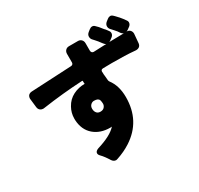

<svg xmlns="http://www.w3.org/2000/svg" viewBox="-179 -1052 1357 1311"><g transform="rotate(-30 500.0 -396.5)"><path d="M413 -346Q413 -323 426 -310Q436 -300 453 -300Q474 -300 484.5 -312.5Q495 -325 495 -339Q495 -353 491 -368Q484 -387 451 -387Q436 -387 424.5 -375.5Q413 -364 413 -346ZM290 -65Q290 -82 315 -91Q427 -125 469 -173L457 -172Q379 -172 329 -215Q278 -259 274 -338Q274 -343 274 -348Q274 -393 296 -432Q320 -476 362.5 -497.5Q405 -519 454 -519L453 -531V-542Q452 -544 451.5 -544.5Q451 -545 449 -545Q293 -537 135 -514Q127 -513 126 -513Q125 -513 125 -513Q113 -513 104 -519Q90 -528 88 -547Q80 -614 80 -618Q80 -631 87 -641Q97 -653 115 -654L433 -670Q441 -670 446.5 -675Q452 -680 452 -689V-756Q452 -773 462.5 -784Q473 -795 490 -795H560Q577 -795 587.5 -784Q598 -773 598 -756V-698Q598 -688 603.5 -682.5Q609 -677 617 -677Q618 -677 718 -681Q707 -685 697 -700Q680 -724 663 -742Q657 -748 648.5 -758Q640 -768 640 -783Q640 -800 657 -813L671 -824Q682 -833 694 -833Q706 -833 714 -824L732 -806Q734 -802 740 -796L756 -776Q761 -772 768.5 -762Q776 -752 781 -745Q786 -738 786 -729Q786 -713 772 -702L755 -689Q749 -684 742 -682Q783 -683 858 -684Q848 -688 840 -698Q832 -709 827 -717Q822 -724 811 -735.5Q800 -747 791 -757.5Q782 -768 782 -782Q782 -799 798 -812L815 -825Q825 -833 836.5 -833Q848 -833 860 -820Q892 -788 904 -771Q916 -754 921 -747.5Q926 -741 926 -732Q926 -717 913 -706L894 -692Q888 -687 880 -685Q898 -685 908 -674Q918 -663 918 -647Q918 -645 912 -578Q911 -560 900.5 -551Q890 -542 873 -542Q870 -542 859 -543Q796 -549 686 -549Q652 -549 617 -548Q606 -548 602 -543Q598 -538 598 -529Q598 -527 599 -525V-511Q600 -507 600 -503L604 -460Q605 -454 609 -448Q653 -390 653 -300Q653 -112 501 -14Q453 17 393 37Q383 40 381.5 40Q380 40 380 40Q362 40 349 21Q324 -20 302 -42Q290 -54 290 -65Z"/></g></svg>

Font: Tsunagi Gothic Black
Style: Regular
Weight: 900
Designer: Yoshimichi Ohira
Foundry: Positype
Version: Version 1.001